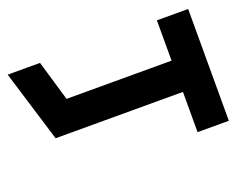

<svg xmlns="http://www.w3.org/2000/svg" viewBox="-108 -915 1448 1130"><g transform="rotate(-20 616.0 -350.0)"><path d="M955.6 -700.2H1151.4V0H955.6V-252H158.2L21 -700.2H223.6L297.9 -447.8H955.6Z"/></g></svg>

Font: Donpoligrafbum
Style: Bold
Weight: 700
Designer: Sasha Pavljenko
Version: Version 1.002;Fontself Maker 3.5.8